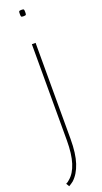

<svg xmlns="http://www.w3.org/2000/svg" viewBox="-196 -736 514 969"><g transform="rotate(-20 61.0 -251.5)"><path d="M69 -677Q59 -677 57 -679.5Q55 -682 55 -694Q55 -706 57 -708.5Q59 -711 69 -711Q80 -711 82 -708.5Q84 -706 84 -694Q84 -682 82 -679.5Q80 -677 69 -677ZM80 -530V-14Q80 64 63.5 114Q47 164 16 192Q10 196 4 200.5Q-2 205 -8 208L-18 191Q-8 187 1 178Q30 154 45 106.5Q60 59 60 -14V-530Z"/></g></svg>

Font: Georama SemiCondensed Thin
Style: Regular
Weight: 100
Width: 4
Designer: Jean-Baptiste Levee
Foundry: Production Type
Version: Version 1.000